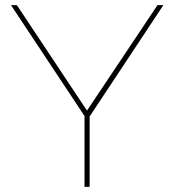

<svg xmlns="http://www.w3.org/2000/svg" viewBox="-20 -730 681 750"><path d="M45.9 -710 319.8 -297.9 595.2 -710H618.2L330.1 -274.9V0H310.1V-276.9L22.9 -710Z"/></svg>

Font: Rawline Thin
Style: Regular
Weight: 250
Designer: Matt McInerney, Pablo Impallari, Rodrigo Fuenzalida
Foundry: Matt McInerney, Pablo Impallari, Rodrigo Fuenzalida
Version: Version 4.020;PS 004.020;hotconv 1.0.88;makeotf.lib2.5.64775